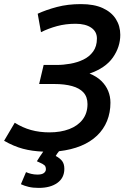

<svg xmlns="http://www.w3.org/2000/svg" viewBox="-40 -727 620 937"><path d="M149 190Q121 190 100 185Q79 180 62 172L87 113Q98 118 112.5 121.5Q127 125 143 125Q164 125 174 117.5Q184 110 184 99Q184 86 177 79.5Q170 73 151 65L140 60Q146 50 154.5 37Q163 24 171 13Q117 11 72 -1Q27 -13 -20 -40L32 -128Q70 -104 111.5 -92.5Q153 -81 201 -81Q256 -81 298 -97Q340 -113 363.5 -144Q387 -175 387 -219Q387 -254 367.5 -275.5Q348 -297 311.5 -307Q275 -317 226 -317H151L173 -410H237Q269 -410 303 -416Q337 -422 366.5 -436Q396 -450 414.5 -475.5Q433 -501 433 -539Q433 -573 405 -592Q377 -611 329 -611Q280 -611 238 -599.5Q196 -588 160 -570L144 -660Q185 -679 238 -693Q291 -707 355 -707Q419 -707 461.5 -687.5Q504 -668 525.5 -634Q547 -600 547 -557Q547 -498 511 -446.5Q475 -395 397 -368Q432 -354 454.5 -332Q477 -310 488 -283Q499 -256 499 -226Q499 -178 482.5 -137Q466 -96 433.5 -65Q401 -34 354.5 -15Q308 4 248 11Q244 16 239.5 22Q235 28 232 34Q254 46 264 60Q274 74 274 97Q274 141 240 165.5Q206 190 149 190Z"/></svg>

Font: Ubuntu Sans Mono Medium
Style: Italic
Weight: 500
Italic angle: -13.5°
Monospace: yes
Designer: Dalton Maag Ltd
Foundry: Dalton Maag Ltd
Version: Version 1.006